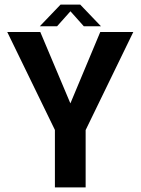

<svg xmlns="http://www.w3.org/2000/svg" viewBox="-20 -814 614 834"><path d="M218.5 0H352V-249L559 -675H415.5L286 -365.5H285.5L155 -675H11.5L218.5 -249.5ZM153 -700H228L286 -765L344 -700H418.5L328.5 -794H243Z"/></svg>

Font: Anybody SemiCondensed SemiBold
Style: Regular
Weight: 600
Width: 4
Version: Version 1.113;gftools[0.9.25]